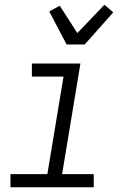

<svg xmlns="http://www.w3.org/2000/svg" viewBox="-20 -787 540 807"><path d="M374 0H24V-55H179L247 -465H114V-520H318L241 -55H374ZM260 -600 187 -739 231 -763 305 -648 419 -767 456 -735 336 -600Z"/></svg>

Font: Iosevka Term Curly Lt Obl
Style: Regular
Weight: 300
Italic angle: -9°
Designer: Belleve Invis
Foundry: Belleve Invis
Version: Version 32.3.0